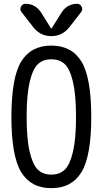

<svg xmlns="http://www.w3.org/2000/svg" viewBox="-20 -980 540 1010"><path d="M303.7 -914.1Q334 -960 385.7 -960Q401.4 -960 409.2 -944.8Q417 -929.7 407.2 -917L345.7 -837.9Q308.6 -790 250 -790Q191.4 -790 154.3 -837.9L92.8 -917Q83 -929.7 90.3 -944.8Q97.7 -960 114.3 -960Q166 -960 196.3 -914.1L248 -831.1Q248 -830.1 250 -830.1Q252 -830.1 252 -831.1ZM320.8 -642.6Q293.9 -668 250 -668Q206.1 -668 179.2 -642.6Q152.3 -617.2 136.2 -549.3Q120.1 -481.4 120.1 -365.2Q120.1 -249 136.2 -181.2Q152.3 -113.3 179.2 -87.4Q206.1 -61.5 250 -61.5Q293.9 -61.5 320.8 -87.4Q347.7 -113.3 363.8 -181.2Q379.9 -249 379.9 -365.2Q379.9 -481.4 363.8 -549.3Q347.7 -617.2 320.8 -642.6ZM408.7 -74.7Q357.4 9.8 250 9.8Q142.6 9.8 91.3 -74.7Q40 -159.2 40 -365.2Q40 -571.3 91.3 -655.8Q142.6 -740.2 250 -740.2Q357.4 -740.2 408.7 -655.8Q460 -571.3 460 -365.2Q460 -159.2 408.7 -74.7Z"/></svg>

Font: Rounded-X Mgen+ 1m regular
Style: Regular
Weight: 400
Designer: [Source Han Sans]
Ryoko NISHIZUKA  (kana & ideographs); Paul D. Hunt (Latin, Greek & Cyrillic); Wenlong ZHANG  (bopomofo
Version: Version 1.059.20150602